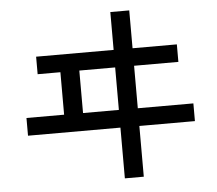

<svg xmlns="http://www.w3.org/2000/svg" viewBox="-56 -767 1074 950"><g transform="rotate(-5 481.0 -292.0)"><path d="M620 121H526V-131H67V-219H254V-430H141V-517H526V-705H620V-517H840V-430H620V-219H896V-131H620ZM348 -430V-219H526V-430Z"/></g></svg>

Font: Gmarket Sans TTF Medium
Style: Regular
Weight: 500
Designer: Creative Director : Sungho Lee; Art Director : Kiwoong Choi; Project Manager : Sori Yang, Jongwook Yoon; Font Designer :
Foundry: Sandoll Inc.
Version: Version 1.000;hotconv 1.0.109;makeotfexe 2.5.65596